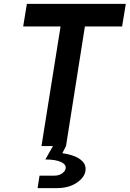

<svg xmlns="http://www.w3.org/2000/svg" viewBox="-20 -750 666 986"><path d="M193 0 291 -614H99L118 -730H626L607 -614H416L319 0L300 37Q328 40 357.5 50.5Q387 61 405 80Q423 99 419 128Q413 163 372.5 189.5Q332 216 273 216H173L183 152H259Q283 152 299 140.5Q315 129 317 116Q321 95 293.5 82Q266 69 213 69L252 0Z"/></svg>

Font: JetBrains Mono NL
Style: Bold Italic
Weight: 700
Italic angle: -9°
Designer: Philipp Nurullin, Konstantin Bulenkov
Foundry: JetBrains
Version: Version 2.304; ttfautohint (v1.8.4.7-5d5b)